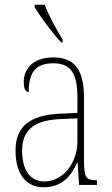

<svg xmlns="http://www.w3.org/2000/svg" viewBox="-20 -786 475 816"><path d="M240 -606H246V-619C221 -657 187 -721 170 -766H127V-756C147 -721 205 -642 240 -606ZM166 10C245 10 284 -41 308 -95H310L316 0H392V-20H388C346 -20 337 -31 337 -105V-372C337 -491 296 -542 206 -542C120 -542 81 -492 81 -439C81 -410 88 -395 102 -395C102 -479 132 -517 206 -517C284 -517 309 -471 309 -371V-306L240 -303C108 -298 46 -250 46 -146C46 -40 96 10 166 10ZM169 -15C102 -15 74 -71 74 -146C74 -227 118 -276 239 -280L309 -283V-185C309 -96 250 -15 169 -15Z"/></svg>

Font: Noto Serif Devanagari Condensed Thin
Style: Regular
Weight: 100
Width: 3
Designer: Universal Thirst, Indian Type Foundry and the Monotype Design Team
Foundry: Monotype Imaging Inc.
Version: Version 2.004